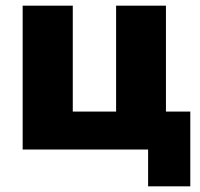

<svg xmlns="http://www.w3.org/2000/svg" viewBox="-20 -528 705 678"><path d="M503 130V0H60V-508H237V-134H390V-508H566V-134H652V130Z"/></svg>

Font: Mulish Black
Style: Regular
Weight: 900
Designer: Vernon Adams
Foundry: Vernon Adams
Version: Version 3.603; ttfautohint (v1.8.3)